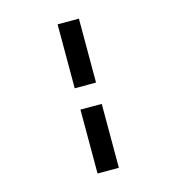

<svg xmlns="http://www.w3.org/2000/svg" viewBox="-125 -1107 1000 1088"><g transform="rotate(-15 375.0 -562.5)"><path d="M312.5 -125V-500H437.5V-125ZM312.5 -625V-1000H437.5V-625Z"/></g></svg>

Font: Better VCR
Style: Regular
Weight: 400
Designer: artdzyk
Foundry: https://fontstruct.com
Version: Version 1.0